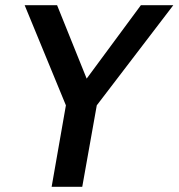

<svg xmlns="http://www.w3.org/2000/svg" viewBox="-20 -720 688 740"><path d="M234 -314 75 -700H200L314 -417L523 -700H648L353 -314L297 0H179Z"/></svg>

Font: Cabin SemiBold
Style: Italic
Weight: 600
Italic angle: -7°
Designer: Pablo Impallari
Foundry: Pablo Impallari. http://www.impallari.com Igino Marini. http://www.ikern.com
Version: Version 2.200